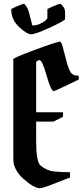

<svg xmlns="http://www.w3.org/2000/svg" viewBox="-20 -989 444 1009"><path d="M188 -673Q178 -673 170 -663V-399H311V-375L261 -350H170V-250Q170 -139 192 -120Q225 -92 264 -88Q303 -84 348 -84V-55Q343 -55 274 -27.5Q205 0 190 0Q159 0 104.5 -48Q50 -96 50 -152V-678Q50 -685 164.5 -727.5Q279 -770 296 -770Q302 -770 310 -741Q318 -712 328.5 -671Q339 -630 350.5 -610.5Q362 -591 394 -591V-571Q372 -561 319.5 -535.5Q267 -510 263 -510Q248 -510 225 -591.5Q202 -673 188 -673ZM322 -925V-889Q322 -881 244.5 -845Q167 -809 144 -809Q121 -809 80 -847.5Q39 -886 39 -940Q39 -943 69.5 -956Q100 -969 105 -969Q110 -969 119 -955Q128 -941 132 -925L150 -855Q172 -855 192 -864.5Q212 -874 220 -883L229 -892V-940Q229 -943 259.5 -956Q290 -969 295.5 -969Q301 -969 311.5 -955Q322 -941 322 -925Z"/></svg>

Font: Pirata One
Style: Regular
Weight: 400
Designer: Rodrigo Fuenzalida, Nicolas Massi
Foundry: Rodrigo Fuenzalida, Nicolas Massi
Version: Version 1.001